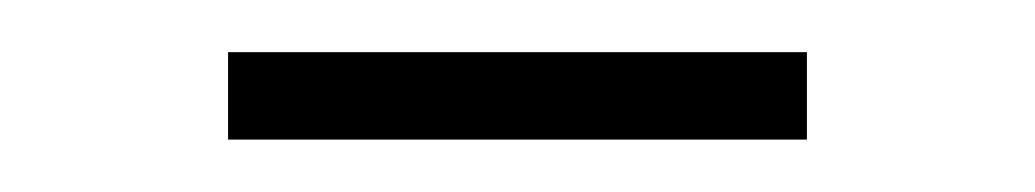

<svg xmlns="http://www.w3.org/2000/svg" viewBox="-20 -338 399 74"><path d="M67.9 -284.2V-317.9H291V-284.2Z"/></svg>

Font: Montserrat Ultra Light
Style: Regular
Weight: 200
Designer: Julieta Ulanovsky
Foundry: Julieta Ulanovsky
Version: Version 3.001;PS 003.001;hotconv 1.0.70;makeotf.lib2.5.58329